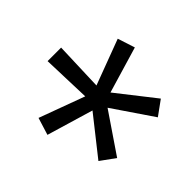

<svg xmlns="http://www.w3.org/2000/svg" viewBox="-117 -850 775 775"><g transform="rotate(-45 270.5 -462.5)"><path d="M231.9 -700.2H309.1L301.8 -491.2L496.1 -564L520 -490.2L321.8 -431.2L448.2 -270L386.2 -225.1L270 -396L153.8 -225.1L91.8 -270L219.2 -431.2L21 -490.2L43.9 -564L238.8 -492.2Z"/></g></svg>

Font: Overused Grotesk Medium
Style: Regular
Weight: 500
Version: Version 0.002